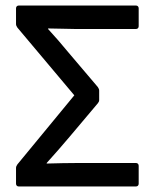

<svg xmlns="http://www.w3.org/2000/svg" viewBox="-20 -675 555 695"><path d="M48 0H472C478 0 482 -4 482 -10V-75C482 -81 478 -85 472 -85H264C226 -85 187 -84 149 -83V-85C178 -117 205 -148 232 -180L334 -301C337 -305 339 -308 339 -313V-347C339 -352 337 -355 334 -360L227 -486C203 -515 180 -542 154 -570V-572C187 -572 223 -570 255 -570H472C478 -570 482 -574 482 -580V-645C482 -651 478 -655 472 -655H48C42 -655 38 -651 38 -645V-588C38 -583 40 -580 43 -575L249 -330L43 -80C40 -75 38 -72 38 -67V-10C38 -4 42 0 48 0Z"/></svg>

Font: Sofia Sans Cond SemiBold
Style: Regular
Weight: 600
Width: 3
Designer: Botio Nikoltchev, Ani Petrova
Foundry: lettersoup
Version: Version 4.100